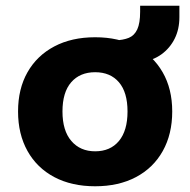

<svg xmlns="http://www.w3.org/2000/svg" viewBox="-20 -639 663 670"><path d="M312 11Q230 11 169.5 -21Q109 -53 76 -112Q43 -171 43 -250Q43 -329 76 -387Q109 -445 169.5 -477Q230 -509 312 -509Q394 -509 454 -477Q514 -445 547.5 -387Q581 -329 581 -250Q581 -171 548 -112Q515 -53 454.5 -21Q394 11 312 11ZM312 -111Q365 -111 395 -147Q425 -183 425 -250Q425 -317 395 -352Q365 -387 312 -387Q259 -387 228.5 -352Q198 -317 198 -250Q198 -183 229 -147Q260 -111 312 -111ZM474 -423 380 -481V-498Q410 -499 429.5 -507Q449 -515 459 -536.5Q469 -558 469 -598V-619H606V-579Q606 -537 589.5 -504Q573 -471 543.5 -449.5Q514 -428 474 -423Z"/></svg>

Font: Nunito Sans 9pt ExtraBold
Style: Regular
Weight: 800
Version: Version 3.101;gftools[0.9.27]